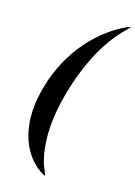

<svg xmlns="http://www.w3.org/2000/svg" viewBox="-125 -789 682 967"><g transform="rotate(15 216.0 -305.5)"><path d="M85.5 -310Q111.5 -405 159.2 -483.8Q207 -562.5 271 -621.2Q335 -680 409.5 -715Q431 -725 432 -723Q432.5 -722 429.8 -718.5Q427 -715 416 -704Q346.5 -638 292.2 -537.2Q238 -436.5 203 -310Q167.5 -181 169.8 -76.5Q172 28 203 92Q208 103 208.8 106.5Q209.5 110 208.5 111Q206.5 113 190.5 103Q137.5 69 104.5 9.5Q71.5 -50 65 -131Q58.5 -212 85.5 -310Z"/></g></svg>

Font: Fraunces 144pt S000
Style: Bold Italic
Weight: 700
Italic angle: -16°
Version: Version 1.000; ttfautohint (v1.8.3)